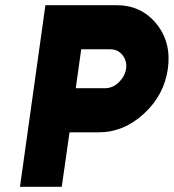

<svg xmlns="http://www.w3.org/2000/svg" viewBox="-20 -720 670 740"><path d="M293 -530H405Q434 -530 452 -508Q470 -485 466 -455Q461 -425 437 -402Q414 -380 384 -380H272ZM155 -700 57 0H218L248 -210H360Q457 -210 535 -282Q613 -354 627 -455Q641 -557 583 -628Q525 -700 429 -700Z"/></svg>

Font: Unageo
Style: Black-Italic
Weight: 900
Designer: Richard Sepsi
Foundry: Richard Sepsi
Version: Version 2.000